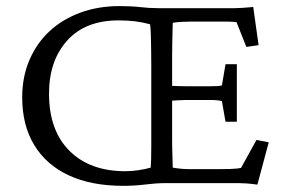

<svg xmlns="http://www.w3.org/2000/svg" viewBox="-20 -600 935 629"><path d="M383.8 8.8Q279.3 8.8 205.6 -25.4Q131.8 -59.6 92.3 -124.5Q52.7 -189.5 52.7 -281.2Q52.7 -347.7 76.2 -402.8Q99.6 -458 142.1 -497.6Q184.6 -537.1 243.2 -558.6Q301.8 -580.1 372.1 -580.1Q409.2 -580.1 439.5 -576.7Q469.7 -573.2 500 -573.2H725.6Q738.3 -573.2 749 -573.2Q759.8 -573.2 773.9 -574.2Q788.1 -575.2 809.6 -577.1L827.1 -452.1L787.1 -446.3L754.9 -527.3Q749 -528.3 739.7 -528.8Q730.5 -529.3 719.7 -529.3H604.5Q589.8 -529.3 573.7 -528.3Q557.6 -527.3 545.9 -525.4Q545.9 -521.5 545.4 -503.4Q544.9 -485.4 544.4 -462.4Q543.9 -439.5 543.9 -418.9V-138.7Q543.9 -123 544.4 -104.5Q544.9 -85.9 545.4 -70.8Q545.9 -55.7 545.9 -50.8Q563.5 -47.9 576.2 -46.9Q588.9 -45.9 601.6 -45.9H700.2Q720.7 -45.9 734.4 -46.4Q748 -46.9 756.8 -47.9Q765.6 -48.8 769.5 -49.8L820.3 -141.6L860.4 -133.8L823.2 4.9Q802.7 2 789.1 1Q775.4 0 765.1 0Q754.9 0 743.2 0H517.6Q492.2 0 456.5 4.4Q420.9 8.8 383.8 8.8ZM390.6 -39.1Q412.1 -39.1 434.1 -42.5Q456.1 -45.9 473.6 -50.8Q474.6 -61.5 475.1 -77.6Q475.6 -93.8 475.6 -121.6Q475.6 -149.4 475.6 -192.4V-386.7Q475.6 -417 475.1 -441.9Q474.6 -466.8 474.1 -486.8Q473.6 -506.8 471.7 -520.5Q446.3 -527.3 421.4 -530.3Q396.5 -533.2 368.2 -533.2Q259.8 -533.2 200.2 -467.3Q140.6 -401.4 140.6 -293Q140.6 -172.9 207.5 -106Q274.4 -39.1 390.6 -39.1ZM718.8 -201.2 707 -268.6Q701.2 -270.5 690.9 -271.5Q680.7 -272.5 665 -272.5H590.8Q579.1 -272.5 564 -271.5Q548.8 -270.5 531.2 -269.5V-319.3Q548.8 -318.4 564 -317.9Q579.1 -317.4 590.8 -317.4H665Q680.7 -317.4 690.9 -317.9Q701.2 -318.4 707 -320.3L718.8 -389.6H755.9V-201.2Z"/></svg>

Font: Crimson Pro ExtraLight Light
Style: Regular
Weight: 300
Version: Version 1.002